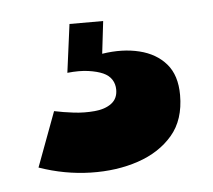

<svg xmlns="http://www.w3.org/2000/svg" viewBox="-31 -41 334 301"><g transform="rotate(-5 135.5 109.5)"><path d="M20 212 52 126Q66 129 82.5 131Q99 133 115.5 131.5Q132 130 142 122.5Q152 115 152 101Q152 92 147.5 85Q143 78 134 74Q125 70 111 68Q97 66 78 68L88 -8H141L135 43Q167 38 193.5 44.5Q220 51 235.5 69Q251 87 251 118Q251 157 230.5 181Q210 205 176 216.5Q142 228 101 227Q60 226 20 212Z"/></g></svg>

Font: Bricolage Grotesque 24pt Condensed ExtraBold
Style: Regular
Weight: 800
Width: 3
Designer: Mathieu Triay
Foundry: Atelier Triay
Version: Version 1.001;gftools[0.9.33.dev8+g029e19f]